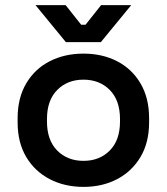

<svg xmlns="http://www.w3.org/2000/svg" viewBox="-20 -718 653 752"><path d="M307 14Q233 14 174.5 -16.5Q116 -47 82.5 -103.5Q49 -160 49 -239V-255Q49 -334 82.5 -391Q116 -448 174.5 -478Q233 -508 307 -508Q381 -508 439 -478Q497 -448 530.5 -391Q564 -334 564 -255V-239Q564 -160 530.5 -103.5Q497 -47 439 -16.5Q381 14 307 14ZM307 -88Q370 -88 410 -128.5Q450 -169 450 -242V-252Q450 -325 410 -365.5Q370 -406 307 -406Q244 -406 204 -365.5Q164 -325 164 -252V-242Q164 -169 204 -128.5Q244 -88 307 -88ZM238 -553 119 -698H237L298 -621H315L376 -698H494L375 -553Z"/></svg>

Font: Space Grotesk SemiBold
Style: Regular
Weight: 600
Designer: Florian Karsten
Foundry: Florian Karsten
Version: Version 2.000